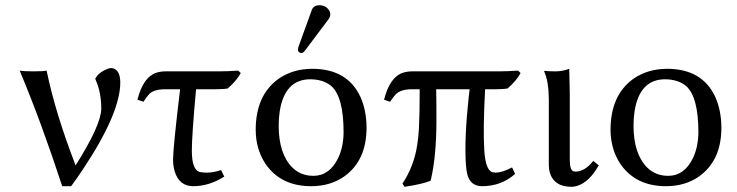

<svg xmlns="http://www.w3.org/2000/svg" viewBox="-20 -702 2816 734"><path d="M269 -69.8Q365.7 -222.2 367.2 -286.1Q367.2 -347.7 346.2 -395.5Q344.2 -399.4 344.2 -400.9Q355.5 -424.3 390.6 -438.5Q399.9 -442.4 405.8 -441.9Q439 -439 439.9 -387.2Q439.9 -269 296.4 -53.7Q275.4 -22 252 9.8H217.8Q137.7 -235.4 55.2 -432.1Q72.3 -429.2 107.9 -429.2Q145 -429.2 158.2 -432.1Q191.4 -270.5 269 -69.8Z M729.5 -360.8Q713.4 -184.6 713.4 -126Q713.4 -51.8 744.1 -44.4Q746.1 -43.9 746.6 -43.9Q760.7 -42 772 -42Q797.4 -42.5 825.2 -51.8L837.4 -26.9Q779.3 9.8 718.8 9.8Q664.6 9.8 647.5 -47.9Q641.6 -68.4 641.6 -91.8Q641.6 -137.7 668.5 -360.8H612.3Q568.8 -360.8 550.8 -342.8Q542 -333.5 528.3 -313L505.4 -320.8Q526.9 -406.7 577.1 -423.8Q593.8 -429.2 612.3 -429.2H813Q852.1 -429.2 890.6 -432.1L900.4 -422.9Q884.8 -393.6 850.6 -363.8Q834.5 -360.8 803.7 -360.8Z M1200.2 -682.1Q1227.1 -682.1 1239.3 -660.2Q1242.2 -653.3 1242.7 -647Q1242.2 -636.7 1236.3 -628.9L1144.5 -506.8Q1138.2 -499.5 1132.3 -499Q1119.6 -500.5 1118.7 -512.2Q1119.1 -516.6 1120.6 -522L1172.4 -665Q1179.7 -681.6 1200.2 -682.1ZM957.5 -205.1Q957.5 -338.9 1045.9 -401.4Q1099.6 -438.5 1173.3 -439Q1308.1 -439 1357.9 -331.5Q1380.9 -280.8 1381.3 -213.9Q1381.3 -89.8 1297.9 -28.8Q1244.1 9.8 1169.4 9.8Q1052.2 9.8 993.7 -77.6Q958 -132.8 957.5 -205.1ZM1166.5 -398.9Q1068.4 -398.9 1049.3 -275.9Q1045.4 -250 1045.4 -222.2Q1045.4 -113.8 1097.7 -61.5Q1129.9 -29.8 1178.2 -29.8Q1239.3 -29.8 1272.5 -97.2Q1293 -140.6 1293.5 -195.8Q1293.5 -332 1246.1 -373.5Q1215.8 -398.4 1166.5 -398.9Z M1555.7 -360.8Q1512.7 -360.8 1493.7 -342.3Q1484.9 -333 1471.2 -313L1448.2 -320.8Q1469.7 -406.7 1520 -423.8Q1536.6 -429.2 1555.7 -429.2H1883.3Q1921.9 -429.2 1960.4 -432.1L1970.2 -422.9Q1955.1 -394 1920.4 -363.8Q1904.3 -360.8 1873.5 -360.8H1834.5Q1826.2 -206.1 1831.5 -126Q1836.4 -52.2 1861.8 -43.9Q1867.7 -42.5 1874.5 -42Q1901.4 -42.5 1937.5 -62L1949.2 -37.1Q1896 9.8 1823.2 9.8Q1779.3 9.8 1767.1 -33.2Q1762.7 -49.8 1761.2 -71.8Q1754.4 -169.9 1772 -333Q1773.4 -348.1 1775.4 -360.8H1647.5Q1648.4 -332.5 1648.4 -242.2Q1648.4 -107.4 1627.9 -18.1Q1627 -13.7 1626.5 -11.2Q1595.2 2 1526.4 12.2L1518.6 0Q1562 -65.9 1574.7 -145.5Q1579.6 -176.3 1581.5 -210Q1584.5 -266.6 1584.5 -360.8Z M2078.1 -321.8Q2077.6 -392.1 2060.1 -429.2L2062 -431.2Q2074.2 -429.2 2106 -429.2Q2131.3 -429.7 2156.2 -439Q2156.2 -438 2158.2 -342.8V-90.8Q2158.2 -51.3 2172.9 -46.9Q2177.2 -45.9 2181.2 -45.9Q2216.3 -46.9 2248 -86.9L2269 -69.8Q2232.4 -5.4 2186 8.8Q2175.8 11.7 2166 12.2Q2097.2 12.2 2081.5 -43.5Q2078.1 -56.6 2078.1 -70.8Z M2314 -205.1Q2314 -338.9 2402.3 -401.4Q2456.1 -438.5 2529.8 -439Q2664.6 -439 2714.4 -331.5Q2737.3 -280.8 2737.8 -213.9Q2737.8 -89.8 2654.3 -28.8Q2600.6 9.8 2525.9 9.8Q2408.7 9.8 2350.1 -77.6Q2314.5 -132.8 2314 -205.1ZM2522.9 -398.9Q2424.8 -398.9 2405.8 -275.9Q2401.9 -250 2401.9 -222.2Q2401.9 -113.8 2454.1 -61.5Q2486.3 -29.8 2534.7 -29.8Q2595.7 -29.8 2628.9 -97.2Q2649.4 -140.6 2649.9 -195.8Q2649.9 -332 2602.5 -373.5Q2572.3 -398.4 2522.9 -398.9Z"/></svg>

Font: Linux Biolinum O
Style: Regular
Weight: 400
Designer: Philipp H. Poll
Foundry: Philipp H. Poll
Version: Version 1.0.4